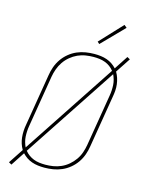

<svg xmlns="http://www.w3.org/2000/svg" viewBox="-144 -1047 888 1174"><g transform="rotate(15 300.0 -460.0)"><path d="M47 42 29 32 91 -62Q81 -79 75 -97.5Q69 -116 67 -136Q65 -156 66 -176.5Q67 -197 71 -218L125 -544Q129 -571 138.5 -598Q148 -625 164.5 -649Q181 -673 204 -692Q227 -711 253.5 -722.5Q280 -734 308 -738.5Q336 -743 363 -743Q384 -743 404 -740.5Q424 -738 442.5 -731.5Q461 -725 476.5 -714.5Q492 -704 505 -690L562 -777L580 -767L518 -673Q528 -656 534 -637.5Q540 -619 542.5 -599Q545 -579 543.5 -558.5Q542 -538 538 -517L484 -191Q480 -164 470.5 -137Q461 -110 444.5 -86Q428 -62 405 -43Q382 -24 355.5 -12.5Q329 -1 301 3.5Q273 8 246 8Q225 8 205 5.5Q185 3 166.5 -3.5Q148 -10 132.5 -20.5Q117 -31 104 -45ZM104 -82 493 -671Q482 -685 468 -695.5Q454 -706 437 -712.5Q420 -719 401.5 -721.5Q383 -724 363 -724Q339 -724 313 -720Q287 -716 263 -705Q239 -694 218 -676.5Q197 -659 182 -637Q167 -615 158 -590Q149 -565 145 -541L91 -215Q88 -198 87 -180.5Q86 -163 87 -146Q88 -129 92.5 -113Q97 -97 104 -82ZM247 -11Q271 -11 296.5 -15Q322 -19 346.5 -30Q371 -41 391.5 -58.5Q412 -76 427.5 -98Q443 -120 451.5 -145Q460 -170 464 -194L518 -520Q521 -537 522 -554.5Q523 -572 522 -589Q521 -606 516.5 -622Q512 -638 505 -653L116 -64Q127 -50 141.5 -39.5Q156 -29 172.5 -22.5Q189 -16 208 -13.5Q227 -11 247 -11ZM375 -809 362 -821 494 -962 511 -948Z"/></g></svg>

Font: Iosevka Thin Extended Oblique
Style: Regular
Weight: 100
Width: 7
Italic angle: -9°
Monospace: yes
Designer: Belleve Invis
Foundry: Belleve Invis
Version: Version 32.5.0; ttfautohint (v1.8.4)